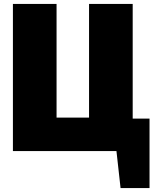

<svg xmlns="http://www.w3.org/2000/svg" viewBox="-20 -772 795 981"><path d="M658 -166V-752H435V-171H269V-752H46V0H575L596 189H744V-166Z"/></svg>

Font: Glow Sans SC Normal Heavy
Style: Regular
Weight: 900
Designer: Ryoko NISHIZUKA (kana, bopomofo & ideographs); Paul D. Hunt (Latin, Greek & Cyrillic); Sandoll Communications, Soo-young
Version: Version 0.93